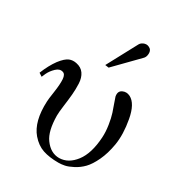

<svg xmlns="http://www.w3.org/2000/svg" viewBox="-181 -872 936 1006"><g transform="rotate(30 287.5 -368.5)"><path d="M437 -742Q447 -732 445.5 -713Q444 -694 433 -684L300 -548L278 -551L375 -732Q383 -746 401.5 -751Q420 -756 437 -742ZM532 -217Q522 -158 501 -113.5Q480 -69 457 -45.5Q434 -22 406 -7.5Q378 7 358.5 11Q339 15 321 15Q266 15 227 2Q188 -11 156 -48Q103 -110 109 -233Q109 -245 116.5 -295Q124 -345 122 -374.5Q120 -404 103 -409Q82 -416 61.5 -396.5Q41 -377 30 -354L20 -331L0 -344Q22 -399 50 -437Q77 -472 99 -481Q119 -489 142 -484Q173 -478 189 -455Q205 -432 206.5 -397.5Q208 -363 205 -330Q202 -297 196.5 -256.5Q191 -216 191 -195Q192 -101 224 -58Q260 -8 312 -8Q367 -9 407.5 -62Q448 -115 454 -215Q456 -249 450 -288Q444 -327 435.5 -353Q427 -379 417.5 -404.5Q408 -430 407 -435Q401 -467 426 -477Q446 -486 469 -475Q512 -453 527.5 -368Q543 -283 532 -217Z"/></g></svg>

Font: GFS Artemisia
Style: Regular
Weight: 400
Designer: Takis Katsoulidis and George D. Matthiopoulos
Foundry: Takis Katsoulidis and George D. Matthiopoulos
Version: Version 1.0